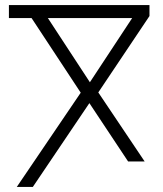

<svg xmlns="http://www.w3.org/2000/svg" viewBox="-20 -734 640 754"><path d="M297 -370 104 -663H15V-714H567V-671L366 -371L548 -100H483L331 -329L109 0H46ZM499 -663H168L333 -411Z"/></svg>

Font: Noto Sans Georgian Light
Style: Regular
Weight: 300
Designer: Monotype Design team
Foundry: Monotype Imaging Inc.
Version: Version 1.000